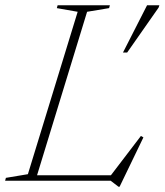

<svg xmlns="http://www.w3.org/2000/svg" viewBox="-46 -690 629 733"><path d="M286.5 -645 95.5 -21H377.5L492 -171L501.5 -165.5L410.5 23H406.5L376.5 0H-26.5L-23.5 -11L60.5 -25L250.5 -645L171 -659L174 -670H373.5L370.5 -659ZM423.5 -489.5 515.5 -670H562.5L559.5 -661L439.5 -489.5Z"/></svg>

Font: Newsreader 16pt ExtraLight
Style: Italic
Weight: 275
Italic angle: -17°
Designer: Hugues Gentile
Foundry: Production Type
Version: Version 1.003; ttfautohint (v1.8.3)